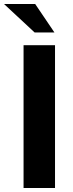

<svg xmlns="http://www.w3.org/2000/svg" viewBox="-49 -940 364 960"><path d="M226.1 -713.9V0H68.8V-713.9ZM127 -919.9 223.1 -777.8H124L-28.8 -919.9Z"/></svg>

Font: XB Khoramshahr
Style: Bold
Weight: 700
Designer: Behnam
Foundry: Irmug
Version: Version 8.005 2009